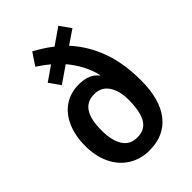

<svg xmlns="http://www.w3.org/2000/svg" viewBox="-226 -863 972 972"><g transform="rotate(-45 259.5 -377.5)"><path d="M288 -702 376 -763 418 -704 343 -653Q408 -582 442.5 -488.5Q477 -395 477 -271Q477 -135 419.5 -62.5Q362 10 257 10Q193 10 144 -21Q95 -52 68.5 -107.5Q42 -163 42 -236Q42 -311 67 -366.5Q92 -422 136.5 -451Q181 -480 239 -480Q314 -480 346 -436L349 -438Q328 -525 265 -599L176 -538L134 -597L212 -651Q190 -670 147 -699L191 -765Q249 -733 288 -702ZM156 -234Q156 -162 181.5 -121Q207 -80 260 -80Q314 -80 338.5 -121.5Q363 -163 363 -247Q363 -311 336.5 -350.5Q310 -390 260 -390Q207 -390 181.5 -351Q156 -312 156 -234Z"/></g></svg>

Font: Noto Sans Display Medium Narrow
Style: Regular
Weight: 500
Width: 4
Designer: Monotype Design team
Foundry: Monotype Imaging Inc.
Version: Version 1.000